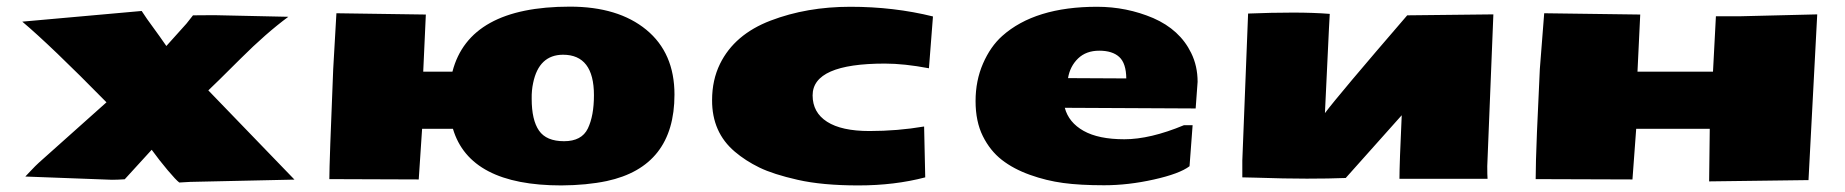

<svg xmlns="http://www.w3.org/2000/svg" viewBox="-20 -543 5583 581"><path d="M871.1 0.5 583 6.8Q558.1 6.8 522.5 9.3Q512.7 2 487.5 -27.8Q462.4 -57.6 439 -89.8Q427.2 -76.7 373.5 -18.1L357.4 -0.5Q335.4 1 318.8 1Q318.8 1 56.6 -8.8Q59.1 -11.2 73.5 -26.6Q87.9 -42 97.7 -50.8L302.2 -233.4Q132.3 -406.2 47.4 -477.5L408.7 -509.8L424.8 -485.8Q471.7 -421.4 483.4 -403.8L544.4 -471.7L564 -496.6Q584.5 -497.1 627.9 -497.1L852.5 -492.2Q785.6 -442.9 708 -365.5Q630.4 -288.1 610.4 -269.5Z M1678.7 18.1Q1401.4 18.1 1350.6 -153.3H1257.3L1247.1 0L976.6 -1Q976.6 -49.8 988.3 -334L998 -502.9L1268.6 -499L1260.7 -326.2H1349.1Q1399.9 -522.9 1704.6 -522.9Q1850.6 -522.9 1935.8 -452.9Q2021 -382.8 2021 -256.8Q2021 -39.1 1815.9 4.9Q1754.9 17.6 1678.7 18.1ZM1777.3 -254.9Q1777.3 -377.4 1683.6 -377.4Q1610.8 -377 1593.3 -292Q1588.4 -269.5 1588.9 -244.1Q1588.9 -179.7 1611.1 -147.7Q1633.3 -115.7 1686.8 -115.7Q1740.2 -115.7 1758.8 -154.1Q1777.3 -192.4 1777.3 -254.9Z M2657.7 -350.6Q2439 -350.6 2439 -254.4Q2439 -202.6 2482.7 -174.6Q2526.4 -146.5 2611.1 -146.5Q2695.8 -146.5 2776.4 -160.2L2779.8 -6.3Q2687 18.1 2577.6 18.1Q2468.3 18.1 2394 1.2Q2319.8 -15.6 2277.8 -36.1Q2235.8 -56.6 2203.6 -84Q2134.3 -142.6 2134.8 -240.2Q2134.8 -300.8 2158.7 -349.6Q2202.6 -439 2312 -480.7Q2421.4 -522.5 2553.2 -522.5Q2685.1 -522.5 2803.2 -493.2L2791 -336.4Q2716.3 -350.6 2657.7 -350.6Z M3388.2 -305.7Q3387.7 -351.6 3366.9 -370.6Q3346.2 -389.6 3306.4 -389.6Q3266.6 -389.6 3242.2 -366Q3217.8 -342.3 3211.9 -306.6ZM3012.7 -434.1Q3111.8 -522.5 3299.8 -522.5Q3389.2 -522.5 3469.7 -488.3Q3550.3 -453.1 3584.5 -382.8Q3604 -343.3 3604 -295.4L3598.1 -214.8L3202.1 -216.8Q3213.9 -172.4 3259 -147Q3304.2 -121.6 3382.3 -121.6Q3460.4 -121.6 3562.5 -164.1H3588.9L3579.6 -40Q3549.3 -17.1 3471.7 0.2Q3394 17.6 3321 17.6Q3248 17.6 3197.3 10.7Q3146.5 3.9 3096.7 -13.9Q3046.9 -31.7 3011.5 -59.3Q2976.1 -86.9 2954.1 -131.1Q2932.1 -175.3 2932.1 -237.1Q2932.1 -298.8 2954.6 -350.6Q2977.1 -402.3 3012.7 -434.1Z M3989.3 -200.7Q4029.8 -254.9 4238.3 -496.6L4499 -499.5L4480.5 -40Q4480.5 -12.2 4481.4 -2H4214.8Q4214.8 -46.4 4221.7 -194.3L4052.2 -4.4Q4001.5 -2.4 3934.6 -2.4Q3867.7 -2.4 3779.3 -5.4L3739.3 -6.3V-57.1L3756.8 -502Q3829.1 -504.9 3892.1 -504.9Q3955.1 -504.9 4003.9 -501L4001.5 -457Q3991.7 -243.2 3989.3 -200.7Z M4630.9 -143.1 4639.6 -334 4652.8 -502.9 4943.4 -499 4935.1 -326.2H5163.6L5172.4 -493.7H5242.2L5479 -499.5L5452.6 2L5151.9 5.9L5153.8 -153.3H4931.2L4919.9 0L4627 -1Q4627 -47.4 4630.9 -143.1Z"/></svg>

Font: Seymour One
Style: Book
Weight: 400
Designer: vernon adams
Foundry: vernon adams
Version: Version 1.000; ttfautohint (v0.93) -l 8 -r 50 -G 200 -x 0 -w